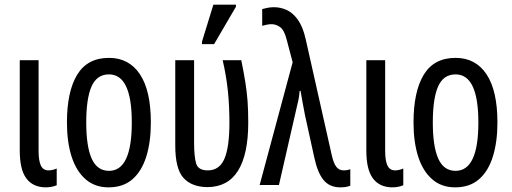

<svg xmlns="http://www.w3.org/2000/svg" viewBox="-20 -796 2202 826"><path d="M175 10Q121 9 93 -29Q65 -67 65 -148V-537H146V-147Q146 -104 156 -83.5Q166 -63 189 -63Q205 -63 224 -71V1Q203 10 175 10Z M629 -269Q629 -186 609.5 -123Q590 -60 550 -25Q510 10 447 10Q388 10 348 -25Q308 -60 288 -122.5Q268 -185 268 -269Q268 -402 312 -474.5Q356 -547 449 -547Q535 -547 582 -476.5Q629 -406 629 -269ZM351 -269Q351 -166 374.5 -113.5Q398 -61 449 -61Q547 -61 547 -269Q547 -476 449 -476Q397 -476 374 -424.5Q351 -373 351 -269Z M871 9Q804 8 769 -31Q734 -70 734 -170V-537H815V-182Q815 -124 823.5 -93.5Q832 -63 874 -63Q924 -63 945.5 -113Q967 -163 967 -268Q967 -339 960.5 -403Q954 -467 938 -537H1018Q1029 -483 1035.5 -442Q1042 -401 1045 -361.5Q1048 -322 1048 -269Q1048 -132 1004 -61.5Q960 9 871 9ZM849 -606V-617L898 -776H995V-767L901 -606Z M1444 10Q1398 10 1372 -21.5Q1346 -53 1332 -119L1292 -301Q1287 -327 1282 -354Q1277 -381 1273 -405H1269Q1268 -390 1265.5 -375Q1263 -360 1259 -345L1180 0H1097L1239 -528L1214 -623Q1203 -667 1185 -679.5Q1167 -692 1148 -692Q1138 -692 1126.5 -689.5Q1115 -687 1108 -685V-757Q1118 -760 1131.5 -762.5Q1145 -765 1159 -765Q1187 -765 1213.5 -753Q1240 -741 1261.5 -711Q1283 -681 1295 -628L1406 -134Q1414 -96 1426 -79.5Q1438 -63 1458 -63Q1474 -63 1487 -68V3Q1470 10 1444 10Z M1666 10Q1612 9 1584 -29Q1556 -67 1556 -148V-537H1637V-147Q1637 -104 1647 -83.5Q1657 -63 1680 -63Q1696 -63 1715 -71V1Q1694 10 1666 10Z M2120 -269Q2120 -186 2100.5 -123Q2081 -60 2041 -25Q2001 10 1938 10Q1879 10 1839 -25Q1799 -60 1779 -122.5Q1759 -185 1759 -269Q1759 -402 1803 -474.5Q1847 -547 1940 -547Q2026 -547 2073 -476.5Q2120 -406 2120 -269ZM1842 -269Q1842 -166 1865.5 -113.5Q1889 -61 1940 -61Q2038 -61 2038 -269Q2038 -476 1940 -476Q1888 -476 1865 -424.5Q1842 -373 1842 -269Z"/></svg>

Font: Noto Sans ExtraCondensed
Style: Regular
Weight: 400
Width: 2
Designer: Monotype Design Team
Foundry: Monotype Imaging Inc.
Version: Version 2.013; ttfautohint (v1.8.4.7-5d5b)